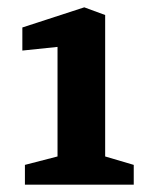

<svg xmlns="http://www.w3.org/2000/svg" viewBox="-20 -504 411 524"><path d="M48 0V-54L137 -77V-376L41 -366V-429L210 -484L267 -463V-77L345 -54V0Z"/></svg>

Font: Grenze Gotisch
Style: Bold
Weight: 700
Designer: Renata Polastri
Foundry: Omnibus-Type
Version: Version 1.001